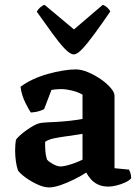

<svg xmlns="http://www.w3.org/2000/svg" viewBox="-20 -796 597 819"><path d="M189.5 3.5Q167.5 3.5 139.8 -9.2Q112 -22 88.8 -39Q65.5 -56 57 -68.5Q51.5 -82.5 48 -106.2Q44.5 -130 44.5 -154Q44.5 -168 45.5 -179.5Q46.5 -191 48 -200Q53.5 -208 65.8 -219Q78 -230 93.5 -241Q109 -252 123.5 -260Q138 -268 147 -270Q155.5 -272.5 176.5 -273.8Q197.5 -275 220 -276Q236 -277 251.5 -278.2Q267 -279.5 281.8 -281.2Q296.5 -283 309.2 -284.8Q322 -286.5 332 -288.5V-392.5Q310 -404.5 285 -410.2Q260 -416 240.5 -416Q231.5 -416 219.2 -415Q207 -414 199.5 -412.5L168 -330Q162.5 -327.5 148.2 -322.5Q134 -317.5 111.5 -316Q102 -329.5 87.2 -359.8Q72.5 -390 67.5 -425.5Q90.5 -443.5 121 -457.5Q151.5 -471.5 184.8 -480.8Q218 -490 249 -495Q280 -500 303 -500Q327 -500 355.5 -488Q384 -476 409.8 -458.2Q435.5 -440.5 452 -421.2Q468.5 -402 468.5 -387.5V-78.5L530.5 -72.5Q533 -67.5 536.2 -58Q539.5 -48.5 539.5 -35.5Q531 -25.5 513.5 -17.5Q496 -9.5 476.8 -4.8Q457.5 0 443 0Q416.5 0 397.5 -9.2Q378.5 -18.5 366.8 -32.5Q355 -46.5 348 -60Q326 -45.5 296.2 -30.8Q266.5 -16 238 -6.2Q209.5 3.5 189.5 3.5ZM239 -86Q249 -86 266.5 -90.5Q284 -95 302.2 -102Q320.5 -109 332 -115V-225Q316 -223 298 -219.8Q280 -216.5 261.5 -214.5Q236.5 -211 212 -206.2Q187.5 -201.5 172.5 -191Q172 -175 173.5 -153Q175 -131 181 -114.5Q190.5 -104.5 207.8 -95.2Q225 -86 239 -86ZM294.5 -564Q279.5 -564 256.2 -588.2Q233 -612.5 203 -654Q173 -695.5 137 -746Q141.5 -755.5 151 -764Q160.5 -772.5 170 -775.5L295.5 -670.5L418.5 -775.5Q428.5 -772 437.5 -763.8Q446.5 -755.5 450.5 -747Q415 -695.5 384.8 -654Q354.5 -612.5 332 -588.2Q309.5 -564 294.5 -564Z"/></svg>

Font: Texturina Medium
Style: Regular
Weight: 500
Designer: Guillermo Torres Carreño
Foundry: Omnibus-Type
Version: Version 1.003